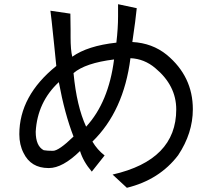

<svg xmlns="http://www.w3.org/2000/svg" viewBox="-20 -855 1040 914"><path d="M188 -140Q150 -160 150 -228Q158 -369 260 -464Q288 -313 330 -205Q260 -137 232 -137Q204 -137 188 -140ZM316 -714Q316 -763 315 -790L220 -804Q223 -786 238 -640L248 -541Q72 -399 72 -216Q72 -166 92 -127Q127 -55 211 -55H213Q278 -55 361 -136Q376 -86 417 -38L478 -115Q443 -142 420 -181Q569 -326 601 -578Q667 -575 719 -531Q819 -448 819 -334Q819 -93 516 -24L584 39Q739 1 828 -116Q898 -221 898 -335Q898 -491 774 -594Q705 -650 610 -655Q626 -763 631 -816L542 -835V-777Q542 -721 534 -652Q397 -637 324 -585Q316 -616 316 -680ZM523 -572Q497 -368 390 -252Q345 -349 330 -507Q386 -555 523 -572Z"/></svg>

Font: Sawarabi Gothic
Style: Regular
Weight: 400
Designer: mshio (mshio@users.sourceforge.jp)
Version: Version 20141215